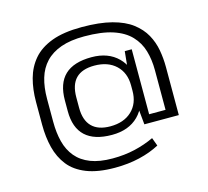

<svg xmlns="http://www.w3.org/2000/svg" viewBox="-110 -854 1127 1039"><g transform="rotate(-15 453.0 -335.0)"><path d="M411 56Q315 56 252 31Q189 6 154 -38.5Q119 -83 104 -142Q89 -201 89 -271V-399Q89 -469 105 -528Q121 -587 159 -631.5Q197 -676 263.5 -701Q330 -726 432 -726Q532 -726 600.5 -708Q669 -690 711.5 -657.5Q754 -625 777 -583.5Q800 -542 808.5 -495Q817 -448 817 -399V-130H663V-176H755V-399Q755 -457 740.5 -507Q726 -557 690 -595Q654 -633 591.5 -653.5Q529 -674 432 -674Q355 -674 301.5 -655Q248 -636 214.5 -600.5Q181 -565 166 -514.5Q151 -464 151 -399V-271Q151 -209 164 -158.5Q177 -108 207.5 -71.5Q238 -35 288 -15.5Q338 4 411 4Q478 4 536 -9.5Q594 -23 645 -47L662 -1Q612 26 548.5 41Q485 56 411 56ZM441 -120Q342 -120 292 -166.5Q242 -213 242 -306V-366Q242 -461 291.5 -508Q341 -555 441 -555Q534 -555 589 -500.5Q644 -446 644 -354V-320Q644 -229 589.5 -174.5Q535 -120 441 -120ZM444 -167Q520 -167 564.5 -209Q609 -251 609 -322V-352Q609 -423 564.5 -465Q520 -507 444 -507Q375 -507 340.5 -472Q306 -437 306 -366V-307Q306 -238 341 -202.5Q376 -167 444 -167ZM609 -284V-389L624 -540H663V-130H624Z"/></g></svg>

Font: Pathway Extreme 8pt Thin 12pt ExtraLight
Style: Regular
Weight: 250
Version: Version 1.001;gftools[0.9.26]